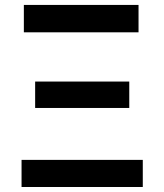

<svg xmlns="http://www.w3.org/2000/svg" viewBox="-20 -747 656 767"><path d="M66.1 0H550.4V-108.3H66.1ZM75.3 -617.9H533.4V-727.3H75.3ZM120.4 -315.7H496.4V-421.2H120.4Z"/></svg>

Font: Margiela Sans Semi Bold
Style: Regular
Weight: 600
Designer: Stefan Endress, Andreas Faust
Version: Version 1.100;FEAKit 1.0